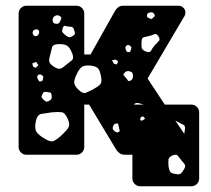

<svg xmlns="http://www.w3.org/2000/svg" viewBox="-20 -540 735 670"><path d="M72 0Q61 0 53 -8Q45 -16 45 -27V-493Q45 -504 53 -512Q61 -520 72 -520H247Q258 -520 266 -512Q274 -504 274 -493V-350H296L382 -503Q384 -507 391 -513.5Q398 -520 411 -520H603Q613 -520 620 -513Q627 -506 627 -496Q627 -492 625.5 -487.5Q624 -483 622 -481L495 -266L555 -175H648Q659 -175 667 -167Q675 -159 675 -148V83Q675 94 667 102Q659 110 648 110H469Q458 110 450 102Q442 94 442 83V0H417Q405 0 398 -5Q391 -10 386 -17L291 -175H274V-27Q274 -16 266 -8Q258 0 247 0ZM519 -489Q515 -498 506 -497Q500 -496 497 -494.5Q494 -493 493 -487Q492 -481 495 -479.5Q498 -478 503 -475Q509 -472 514 -478Q518 -481 519.5 -483Q521 -485 519 -489ZM190 -483Q181 -490 171 -484Q162 -478 164 -466Q166 -460 169 -458.5Q172 -457 178 -457Q186 -456 190 -466Q193 -472 194 -475.5Q195 -479 190 -483ZM224 -447Q215 -447 208.5 -449.5Q202 -452 199 -442Q195 -432 198.5 -427Q202 -422 210 -416Q218 -410 223 -410Q228 -410 236 -416Q242 -420 241.5 -424.5Q241 -429 238 -437Q236 -447 224 -447ZM114 -435Q109 -440 100 -436Q93 -432 94 -424Q96 -415 103 -414Q111 -413 115 -421Q119 -430 114 -435ZM533 -413Q526 -424 518.5 -420.5Q511 -417 499 -414Q488 -412 481.5 -410Q475 -408 474 -397Q473 -382 474.5 -373.5Q476 -365 490 -360Q503 -355 507 -363Q511 -371 520 -382Q528 -391 534 -396.5Q540 -402 533 -413ZM232 -354Q224 -374 214 -380.5Q204 -387 182 -386Q164 -385 161.5 -374Q159 -363 154 -344Q150 -330 152.5 -323Q155 -316 167 -308Q179 -300 187 -300Q195 -300 206 -310Q221 -322 230 -329Q239 -336 232 -354ZM434 -380Q428 -385 423 -382Q416 -377 418 -370Q420 -364 421.5 -361Q423 -358 429 -358Q434 -358 435 -361.5Q436 -365 438 -370Q440 -376 434 -380ZM384 -332 371 -330 377 -318 388 -315 392 -326ZM106 -324 93 -319 95 -308 105 -303 114 -313ZM298 -311Q277 -313 267.5 -307.5Q258 -302 249 -284Q239 -264 239 -252.5Q239 -241 255 -226Q269 -212 280 -216.5Q291 -221 308 -230Q324 -239 330 -246Q336 -253 333 -270Q330 -290 324 -299Q318 -308 298 -311ZM444 -274Q444 -282 442 -285.5Q440 -289 433 -291Q421 -295 413 -284Q409 -279 412.5 -276Q416 -273 420 -268Q424 -263 426 -259.5Q428 -256 434 -258Q444 -262 444 -274ZM124 -279Q117 -282 113 -278Q108 -273 111 -266Q114 -261 115.5 -258Q117 -255 123 -256Q128 -257 129 -260.5Q130 -264 131 -269Q132 -275 124 -279ZM144 -219Q138 -220 134.5 -219Q131 -218 129 -213Q125 -207 125 -203Q125 -199 130 -194Q136 -188 140 -186Q144 -184 151 -188Q159 -192 160 -196.5Q161 -201 160 -209Q159 -216 155 -217Q151 -218 144 -219ZM468 -179Q453 -184 447 -175H481Q478 -176 475 -177Q472 -178 468 -179ZM216 -126Q207 -147 195 -148.5Q183 -150 161 -148Q138 -145 124 -142.5Q110 -140 105 -117Q100 -91 107.5 -79.5Q115 -68 138 -55Q157 -43 168.5 -48.5Q180 -54 197 -70Q213 -85 219 -95.5Q225 -106 216 -126ZM486 -127 479 -134 471 -131 469 -121 474 -119H475Q475 -119 476.5 -119.5Q478 -120 484 -124ZM600 -115Q600 -115 599 -115.5Q598 -116 592 -119L623 -73Q624 -78 625 -86Q628 -101 620 -104.5Q612 -108 600 -115ZM379 -83Q384 -79 387.5 -78Q391 -77 396 -81L398 -82L392 -109H387Q377 -109 374 -98Q371 -89 379 -83ZM615 22Q606 11 601 4Q596 -3 583 2Q569 8 568 16.5Q567 25 568 40Q570 54 574 59.5Q578 65 592 67Q604 70 610 66Q616 62 622 51Q628 41 625.5 35.5Q623 30 615 22Z"/></svg>

Font: Rubik Moonrocks
Style: Regular
Weight: 400
Designer: Hubert and Fischer, NaN
Foundry: Hubert and Fischer, NaN
Version: Version 2.200